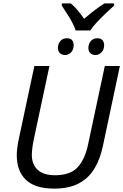

<svg xmlns="http://www.w3.org/2000/svg" viewBox="-20 -1104 728 1134"><path d="M427 -924Q414 -962 389 -1002Q364 -1042 345 -1071V-1084H398Q418 -1068 438 -1044Q458 -1020 477 -993Q508 -1020 539 -1043.5Q570 -1067 597 -1084H654V-1071Q637 -1056 609 -1029.5Q581 -1003 554.5 -975Q528 -947 513 -924ZM365 -779Q346 -779 334 -790Q322 -801 322 -821Q322 -844 336 -861Q350 -878 375 -878Q396 -878 405.5 -867Q415 -856 415 -838Q415 -810 399.5 -794.5Q384 -779 365 -779ZM544 -779Q526 -779 514 -790Q502 -801 502 -821Q502 -844 516 -861Q530 -878 555 -878Q575 -878 585 -867Q595 -856 595 -838Q595 -810 579 -794.5Q563 -779 544 -779ZM300 10Q188 10 133.5 -41.5Q79 -93 79 -188Q79 -205 82 -230Q85 -255 91 -283L183 -714H272L179 -278Q174 -255 171 -230Q168 -205 168 -189Q168 -133 202.5 -101Q237 -69 305 -69Q394 -69 437.5 -115Q481 -161 500 -250L599 -714H688L588 -243Q572 -165 537.5 -108Q503 -51 445 -20.5Q387 10 300 10Z"/></svg>

Font: Noto Sans
Style: Italic
Weight: 400
Italic angle: -12°
Designer: Monotype Design Team
Foundry: Monotype Imaging Inc.
Version: Version 2.013; ttfautohint (v1.8.4.7-5d5b)